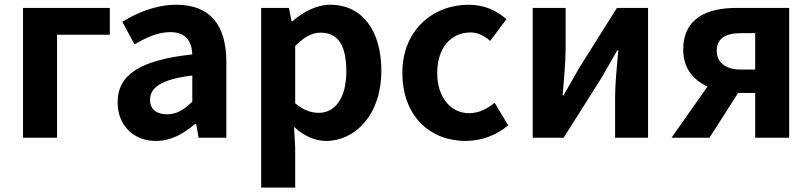

<svg xmlns="http://www.w3.org/2000/svg" viewBox="-20 -594 3502 828"><path d="M79.3 0H226V-444.1H453.6V-559.8H79.3Z M652.4 13.8C717 13.8 772.8 -17.4 821.4 -59.9H825.9L836.4 0H956.1V-327C956.1 -489.3 883 -573.5 741.1 -573.5C652.7 -573.5 573.5 -540.5 507.7 -500.1L560 -402.4C612 -433.3 662.5 -455.5 714.1 -455.5C783.3 -455.5 806.9 -414 809.3 -359.4C584 -334.8 487.2 -272 487.2 -152.6C487.2 -56.5 552.5 13.8 652.4 13.8ZM700.7 -101.1C657.7 -101.1 627.1 -120.2 627.1 -163.8C627.1 -214.5 672.4 -251.9 809.3 -268.4V-155.8C773.9 -121 742.6 -101.1 700.7 -101.1Z M1106.3 214.9H1253V44.4L1248.3 -46.8C1290.3 -7.9 1338.3 13.8 1386.7 13.8C1509.6 13.8 1624.6 -96.7 1624.6 -288.9C1624.6 -461.3 1542.4 -573.5 1404.8 -573.5C1344.3 -573.5 1286.7 -542.1 1240.2 -501.9H1237.4L1226 -559.8H1106.3ZM1354.6 -107.4C1324.3 -107.4 1288.5 -117.8 1253 -148.7V-395.7C1291.2 -434.2 1325.2 -453.2 1362.8 -453.2C1440.3 -453.2 1473.5 -394.1 1473.5 -286.6C1473.5 -165.3 1421.4 -107.4 1354.6 -107.4Z M1987.8 13.8C2049.6 13.8 2118.1 -7.1 2171.4 -53.9L2113 -150.9C2082.2 -125.2 2044.5 -105.8 2003.7 -105.8C1923.4 -105.8 1865.5 -174.2 1865.5 -279.9C1865.5 -385.2 1922.9 -454 2009.1 -454C2039.7 -454 2066.1 -441.2 2094.1 -417.6L2163.9 -511.4C2122.7 -547.6 2070.2 -573.5 2000.5 -573.5C1848.6 -573.5 1715.2 -465.5 1715.2 -279.9C1715.2 -94.2 1833.6 13.8 1987.8 13.8Z M2277.3 0H2410.8L2574.5 -259.3C2593.4 -291.5 2622.5 -343.6 2642.2 -377.4H2646.4C2640.3 -307.2 2632.6 -233 2632.6 -176.4V0H2774.7V-559.8H2640.4L2477.4 -300.5C2459.3 -267.5 2428.9 -216.2 2410 -182.4H2406.5C2411.7 -251.8 2419.3 -326.7 2419.3 -383.2V-559.8H2277.3Z M3236.8 0H3383.4V-559.8H3155.6C3027.6 -559.8 2926.3 -514.7 2926.3 -379.5C2926.3 -244.3 3052.6 -193.3 3163.4 -193.3H3236.8ZM3175.4 -294C3107.3 -294 3070.9 -325.7 3070.9 -375.6C3070.9 -426.9 3107.3 -451.1 3175.4 -451.1H3236.8V-294ZM2875.9 0H3039.6L3186.5 -229.9L3065.8 -270.2Z"/></svg>

Font: Source Han Sans JP VF
Style: Regular
Weight: 250
Designer: Ryoko NISHIZUKA 西塚涼子 (kana, bopomofo & ideographs); Paul D. Hunt (Latin, Greek & Cyrillic); Sandoll Communications 산돌커뮤니
Foundry: Adobe
Version: Version 2.004;hotconv 1.0.118;makeotfexe 2.5.65603